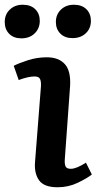

<svg xmlns="http://www.w3.org/2000/svg" viewBox="-54 -777 408 811"><path d="M119 -413Q120 -435 114.5 -444.5Q109 -454 92 -454Q79 -454 63 -450.5Q47 -447 25 -439L4 -499Q25 -510 63.5 -522.5Q102 -535 144 -535Q194 -535 220 -506Q246 -477 242 -413L220 -108Q218 -86 222.5 -75Q227 -64 245 -64Q269 -64 309 -90L334 -40Q314 -24 274.5 -5Q235 14 189 14Q132 14 111 -15.5Q90 -45 94 -93ZM182 -684Q182 -716 203.5 -736.5Q225 -757 258 -757Q292 -757 311 -738Q330 -719 330 -689Q330 -657 308.5 -636.5Q287 -616 252 -616Q220 -616 201 -635Q182 -654 182 -684ZM-34 -684Q-34 -716 -12.5 -736.5Q9 -757 42 -757Q76 -757 95 -738Q114 -719 114 -689Q114 -657 92.5 -636Q71 -615 36 -615Q4 -615 -15 -634Q-34 -653 -34 -684Z"/></svg>

Font: Literata 7pt SemiBold
Style: Italic
Weight: 600
Italic angle: -2°
Designer: Latin by Veronika Burian and Jose Scaglione. Greek by Irene Vlachou. Cyrillic by Vera Evstafieva
Foundry: TypeTogether
Version: Version 3.002